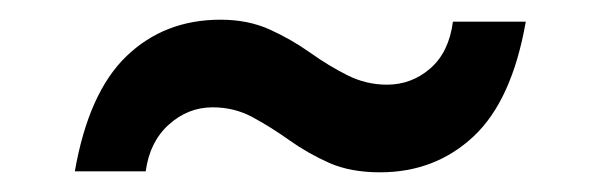

<svg xmlns="http://www.w3.org/2000/svg" viewBox="-20 -448 609 195"><path d="M56 -274Q70 -354 108.5 -391Q147 -428 204 -428Q232 -428 254 -418Q276 -408 295 -394.5Q314 -381 333 -371.5Q352 -362 373 -362Q398 -362 417 -378.5Q436 -395 440 -426H514Q500 -346 461 -309.5Q422 -273 366 -273Q336 -273 314.5 -282.5Q293 -292 274 -305.5Q255 -319 236.5 -329Q218 -339 196 -339Q171 -339 151.5 -321.5Q132 -304 128 -274Z"/></svg>

Font: Albert Sans Medium
Style: Regular
Weight: 500
Designer: Andreas Rasmussen
Foundry: a.Foundry
Version: Version 1.025